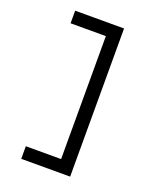

<svg xmlns="http://www.w3.org/2000/svg" viewBox="-162 -897 910 1099"><g transform="rotate(20 293.0 -347.0)"><path d="M102.5 104.5V27.8H317.4V-721.2H102.5V-797.9H400.4V104.5Z"/></g></svg>

Font: Cascadia Mono SemiLight
Style: Regular
Weight: 350
Monospace: yes
Designer: Aaron Bell
Foundry: Saja Typeworks
Version: Version 2404.023; ttfautohint (v1.8.4)